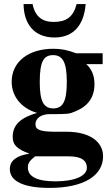

<svg xmlns="http://www.w3.org/2000/svg" viewBox="-20 -711 540 937"><path d="M354 -691C337 -627 303 -604 241 -604C187 -604 151 -630 139 -691H95C96 -595 146 -528 246 -528C345 -528 391 -597 398 -691ZM254 -68C174 -68 153 -78 153 -105C153 -135 183 -154 222 -154C313 -154 316 -154 349 -168C410 -193 441 -237 441 -300C441 -340 429 -373 401 -398H481V-451H352C308 -467 280 -473 240 -473C121 -473 37 -411 37 -312C37 -236 90 -180 161 -160C81 -137 42 -102 42 -43C42 -6 60 16 124 39C61 48 28 73 28 114C28 174 96 206 222 206C389 206 483 146 483 52C483 -22 414 -68 306 -68ZM306 -312C306 -218 288 -182 240 -182C192 -182 174 -218 174 -311C174 -409 192 -442 239 -442C287 -442 306 -405 306 -312ZM315 52C380 52 404 74 404 108C404 146 349 174 250 174C162 174 116 151 116 107C116 86 123 75 151 52Z"/></svg>

Font: XITS
Style: Bold
Weight: 700
Designer: MicroPress Inc., with final additions and corrections provided by Coen Hoffman, Elsevier (retired)
Version: Version 1.107